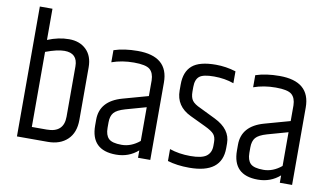

<svg xmlns="http://www.w3.org/2000/svg" viewBox="-74 -882 1805 1048"><g transform="rotate(10 829.0 -357.5)"><path d="M317 -432Q317 -505 244 -505Q204 -505 140 -481V-65H223Q317 -65 317 -153ZM69 -720H139V-547Q199 -572 258 -572Q317 -572 353 -537Q389 -502 389 -439V-148Q389 -77 348.5 -38.5Q308 0 240 0H69Z M548 -162V-132Q548 -92 567 -73Q586 -54 639 -54Q692 -54 739 -93V-280L625 -248Q580 -235 564 -216Q548 -197 548 -162ZM638 -574Q808 -574 808 -429V0H740V-41Q689 4 618 4Q479 4 479 -133V-165Q479 -269 600 -303L740 -342V-429Q739 -470 717 -489Q695 -508 628.5 -508Q562 -508 506 -488V-555Q563 -574 638 -574Z M900 -435Q900 -505 940 -539.5Q980 -574 1071 -574Q1127 -574 1182 -557V-491Q1132 -509 1072 -509Q1012 -509 991 -491.5Q970 -474 970 -433V-407Q970 -375 982.5 -358Q995 -341 1029 -326L1115 -284Q1205 -240 1205 -162V-135Q1205 5 1024 5Q956 5 904 -11V-77Q956 -59 1019.5 -59Q1083 -59 1108.5 -78.5Q1134 -98 1134 -136V-156Q1134 -184 1121 -199.5Q1108 -215 1070 -233L984 -274Q900 -314 900 -401Z M1334 -162V-132Q1334 -92 1353 -73Q1372 -54 1425 -54Q1478 -54 1525 -93V-280L1411 -248Q1366 -235 1350 -216Q1334 -197 1334 -162ZM1424 -574Q1594 -574 1594 -429V0H1526V-41Q1475 4 1404 4Q1265 4 1265 -133V-165Q1265 -269 1386 -303L1526 -342V-429Q1525 -470 1503 -489Q1481 -508 1414.5 -508Q1348 -508 1292 -488V-555Q1349 -574 1424 -574Z"/></g></svg>

Font: Khand
Style: Regular
Weight: 400
Designer: Devanagari: Sanchit Sawaria, Jyotish Sonowal; Latin: Satya Rajpurohit
Foundry: Indian Type Foundry
Version: Version 1.101;PS 1.0;hotconv 1.0.78;makeotf.lib2.5.61930; tt